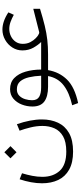

<svg xmlns="http://www.w3.org/2000/svg" viewBox="461 -896 693 1656"><g transform="rotate(-90 808.0 -67.5)"><path d="M323.2 -377 376 -324.2 323.2 -272 271 -324.2ZM329.1 157.2Q412.6 157.2 460.9 129.4Q509.3 101.6 529.8 54.9Q550.3 8.3 550.3 -47.9Q550.3 -98.6 537.6 -150.9Q524.9 -203.1 509.3 -245.6L565.4 -268.6Q585.4 -211.4 595.9 -156.7Q606.4 -102.1 606.4 -52.2Q606.4 24.9 578.1 85.7Q549.8 146.5 488.8 181.2Q427.7 215.8 329.1 215.8Q233.9 215.8 173.3 181.9Q112.8 147.9 84.2 87.6Q55.7 27.3 55.7 -51.8Q55.7 -98.1 64.9 -147.7Q74.2 -197.3 90.3 -245.1L142.1 -224.6Q128.9 -181.6 120.1 -136.7Q111.3 -91.8 111.3 -48.8Q111.3 43.9 163.3 100.6Q215.3 157.2 329.1 157.2Z M867.7 -327.6Q926.3 -327.6 963.4 -291.5Q1000.5 -255.4 1018.3 -194.6Q1036.1 -133.8 1036.6 -59.6H1109.4V0H1031.7Q1015.1 97.2 950 163.6Q884.8 230 747.6 259.3L728.5 208Q836.9 183.6 900.6 134.3Q964.4 85 980.5 0H888.2Q804.7 0 761.2 -32Q717.8 -64 717.8 -135.3Q717.8 -182.1 734.9 -226.3Q752 -270.5 785.4 -299.1Q818.8 -327.6 867.7 -327.6ZM883.3 -59.6H983.4Q981 -116.7 970 -164.3Q959 -211.9 934.6 -240.5Q910.2 -269 866.2 -269Q831.5 -269 810.8 -248Q790 -227.1 781 -196.8Q772 -166.5 772 -138.2Q772 -94.2 801 -76.9Q830.1 -59.6 883.3 -59.6Z M1274.4 -59.6Q1249 -84.5 1225.3 -126.2Q1201.7 -168 1201.7 -221.2Q1201.7 -268.6 1226.6 -307.6Q1251.5 -346.7 1292.7 -370.1Q1334 -393.6 1381.8 -393.6Q1415.5 -393.6 1452.6 -381.1Q1489.7 -368.7 1529.8 -342.3L1508.8 -295.4Q1478 -312.5 1447.5 -323.5Q1417 -334.5 1387.2 -334.5Q1353.5 -334.5 1324 -320.1Q1294.4 -305.7 1276.4 -279.5Q1258.3 -253.4 1258.3 -217.8Q1258.3 -180.7 1273.4 -152.3Q1288.6 -124 1306.2 -107.2Q1323.7 -90.3 1331.1 -86.4Q1349.6 -73.7 1360.4 -76.7L1560.5 -127.4V-69.3Q1477.5 -43.9 1414.6 -28.6Q1351.6 -13.2 1293.2 -6.6Q1234.9 0 1165 0H1089.8V-59.6Z"/></g></svg>

Font: Vazirmatn FD NL ExtraLight
Style: Regular
Weight: 200
Designer: Saber Rastikerdar
Foundry: Saber Rastikerdar
Version: Version 33.003